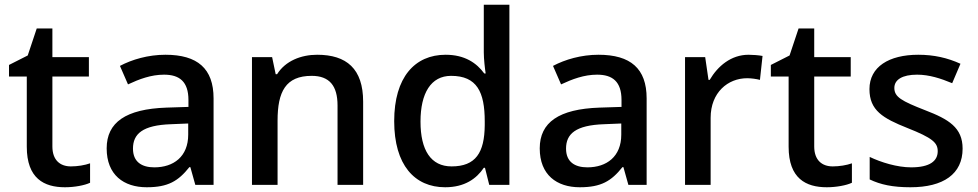

<svg xmlns="http://www.w3.org/2000/svg" viewBox="-20 -780 4124 810"><path d="M279 -78C233 -78 201 -105 201 -162V-457H355V-539H201V-660H135L97 -546L18 -506V-457H93V-161C93 -27 166 10 254 10C294 10 337 2 360 -9V-91C338 -83 307 -78 279 -78Z M678 -549C605 -549 537 -529 486 -502L520 -424C567 -446 617 -465 672 -465C737 -465 775 -436 775 -358V-329L682 -326C511 -320 430 -264 430 -154C430 -42 502 10 599 10C689 10 732 -16 779 -75H783L804 0H881V-365C881 -491 813 -549 678 -549ZM702 -256 774 -259V-212C774 -119 712 -74 631 -74C578 -74 541 -97 541 -153C541 -215 581 -252 702 -256Z M1318 -549C1250 -549 1184 -523 1149 -467H1143L1128 -539H1043V0H1151V-271C1151 -393 1185 -460 1295 -460C1370 -460 1404 -418 1404 -335V0H1512V-351C1512 -490 1442 -549 1318 -549Z M1858 10C1940 10 1990 -26 2021 -72H2026L2044 0H2129V-760H2021V-559C2021 -531 2026 -488 2029 -470H2023C1991 -514 1941 -549 1860 -549C1730 -549 1643 -454 1643 -269C1643 -84 1729 10 1858 10ZM1885 -78C1798 -78 1754 -146 1754 -267C1754 -387 1798 -460 1883 -460C1992 -460 2025 -392 2025 -268V-252C2024 -136 1987 -78 1885 -78Z M2505 -549C2432 -549 2364 -529 2313 -502L2347 -424C2394 -446 2444 -465 2499 -465C2564 -465 2602 -436 2602 -358V-329L2509 -326C2338 -320 2257 -264 2257 -154C2257 -42 2329 10 2426 10C2516 10 2559 -16 2606 -75H2610L2631 0H2708V-365C2708 -491 2640 -549 2505 -549ZM2529 -256 2601 -259V-212C2601 -119 2539 -74 2458 -74C2405 -74 2368 -97 2368 -153C2368 -215 2408 -252 2529 -256Z M3138 -549C3064 -549 3008 -501 2974 -443H2969L2955 -539H2870V0H2978V-283C2978 -390 3051 -450 3132 -450C3149 -450 3171 -447 3186 -443L3197 -544C3181 -547 3156 -549 3138 -549Z M3493 -78C3447 -78 3415 -105 3415 -162V-457H3569V-539H3415V-660H3349L3311 -546L3232 -506V-457H3307V-161C3307 -27 3380 10 3468 10C3508 10 3551 2 3574 -9V-91C3552 -83 3521 -78 3493 -78Z M4041 -153C4041 -242 3982 -277 3883 -315C3783 -354 3753 -371 3753 -409C3753 -444 3787 -465 3849 -465C3900 -465 3949 -449 3997 -429L4032 -511C3977 -536 3920 -549 3854 -549C3730 -549 3648 -498 3648 -404C3648 -314 3705 -281 3808 -240C3914 -198 3936 -178 3936 -142C3936 -101 3903 -74 3824 -74C3765 -74 3697 -95 3649 -118V-23C3695 -1 3746 10 3821 10C3960 10 4041 -46 4041 -153Z"/></svg>

Font: Noto Sans Lisu Medium
Style: Regular
Weight: 500
Designer: Monotype Design Team. David Williams.
Foundry: Monotype Imaging Inc.
Version: Version 2.102